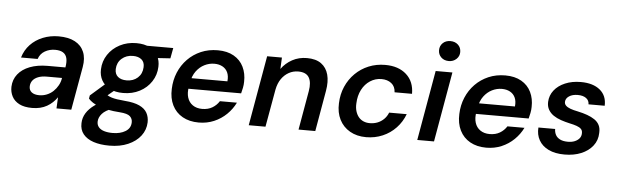

<svg xmlns="http://www.w3.org/2000/svg" viewBox="-55 -931 4416 1371"><g transform="rotate(5 2153.0 -246.0)"><path d="M189 12Q132 12 96.5 -6.5Q61 -25 44.5 -56.5Q28 -88 29 -126Q31 -178 61.5 -216.5Q92 -255 146.5 -276Q201 -297 274 -297H401Q408 -338 401.5 -364Q395 -390 374 -403Q353 -416 317 -416Q277 -416 244 -397Q211 -378 198 -340H79Q95 -394 132 -433Q169 -472 221.5 -493Q274 -514 334 -514Q405 -514 451 -489.5Q497 -465 516 -419.5Q535 -374 524 -311L469 0H363L367 -80Q353 -60 335 -43Q317 -26 295 -13.5Q273 -1 246.5 5.5Q220 12 189 12ZM232 -83Q260 -83 286 -93.5Q312 -104 332 -123Q352 -142 365.5 -166.5Q379 -191 383 -218V-220H274Q238 -220 212.5 -210Q187 -200 173.5 -182.5Q160 -165 159 -141Q158 -113 177.5 -98Q197 -83 232 -83Z M762 232Q696 232 648 216Q600 200 574 168Q548 136 550 89Q551 50 571.5 17Q592 -16 629.5 -43Q667 -70 719 -90L762 -33Q711 -15 688 11.5Q665 38 664 67Q663 91 676.5 107.5Q690 124 716 132Q742 140 777 140Q832 140 869 117.5Q906 95 907 53Q908 27 889.5 9.5Q871 -8 815 -12Q768 -15 731.5 -22.5Q695 -30 667 -40Q639 -50 619.5 -63Q600 -76 588 -90L592 -113L712 -218L795 -189L659 -76L699 -137Q711 -129 722.5 -122.5Q734 -116 750 -111Q766 -106 789 -102.5Q812 -99 846 -96Q911 -91 949.5 -73Q988 -55 1004.5 -25.5Q1021 4 1020 43Q1018 97 985.5 139.5Q953 182 895.5 207Q838 232 762 232ZM827 -151Q770 -151 731 -171.5Q692 -192 672.5 -227Q653 -262 655 -306Q657 -364 688.5 -411.5Q720 -459 773 -486.5Q826 -514 891 -514Q949 -514 987.5 -493.5Q1026 -473 1045 -438Q1064 -403 1062 -359Q1060 -301 1029 -253.5Q998 -206 945.5 -178.5Q893 -151 827 -151ZM844 -243Q892 -243 923.5 -271.5Q955 -300 957 -347Q959 -383 936.5 -402Q914 -421 875 -421Q827 -421 794.5 -392.5Q762 -364 760 -317Q759 -281 781.5 -262Q804 -243 844 -243ZM957 -415 949 -502H1156L1142 -427Z M1383 12Q1316 12 1267 -15.5Q1218 -43 1193 -93.5Q1168 -144 1171 -211Q1173 -274 1196 -329Q1219 -384 1259.5 -425.5Q1300 -467 1354.5 -490.5Q1409 -514 1475 -514Q1543 -514 1590 -487Q1637 -460 1660 -412.5Q1683 -365 1681 -306Q1681 -285 1676.5 -262.5Q1672 -240 1667 -222H1257L1271 -299H1562Q1566 -337 1554 -363Q1542 -389 1517 -402.5Q1492 -416 1459 -416Q1422 -416 1388 -399Q1354 -382 1329.5 -349Q1305 -316 1296 -265L1291 -236Q1283 -192 1293.5 -158.5Q1304 -125 1331.5 -106Q1359 -87 1399 -87Q1441 -87 1471.5 -105Q1502 -123 1521 -153H1643Q1620 -106 1581.5 -68.5Q1543 -31 1492.5 -9.5Q1442 12 1383 12Z M1741 0 1829 -502H1935L1931 -420Q1962 -463 2009 -488.5Q2056 -514 2114 -514Q2178 -514 2216 -486.5Q2254 -459 2267.5 -409.5Q2281 -360 2269 -292L2218 0H2098L2147 -280Q2158 -343 2137.5 -378Q2117 -413 2060 -413Q2024 -413 1993 -396Q1962 -379 1940 -347.5Q1918 -316 1909 -270L1861 0Z M2583 12Q2516 12 2466.5 -16.5Q2417 -45 2391.5 -95.5Q2366 -146 2369 -212Q2371 -277 2395 -332Q2419 -387 2460.5 -428Q2502 -469 2556.5 -491.5Q2611 -514 2675 -514Q2770 -514 2826.5 -463.5Q2883 -413 2883 -325H2758Q2756 -367 2728 -389Q2700 -411 2657 -411Q2613 -411 2576 -387Q2539 -363 2517 -320.5Q2495 -278 2493 -223Q2491 -192 2498.5 -167Q2506 -142 2520 -125Q2534 -108 2554.5 -99Q2575 -90 2600 -90Q2630 -90 2655.5 -100Q2681 -110 2701 -129.5Q2721 -149 2732 -177H2858Q2837 -121 2796.5 -78Q2756 -35 2701 -11.5Q2646 12 2583 12Z M2949 0 3037 -502H3157L3069 0ZM3124 -581Q3090 -581 3069 -601.5Q3048 -622 3048 -652Q3048 -683 3069 -703.5Q3090 -724 3124 -724Q3157 -724 3178.5 -704Q3200 -684 3200 -652Q3200 -622 3178 -601.5Q3156 -581 3124 -581Z M3444 12Q3377 12 3328 -15.5Q3279 -43 3254 -93.5Q3229 -144 3232 -211Q3234 -274 3257 -329Q3280 -384 3320.5 -425.5Q3361 -467 3415.5 -490.5Q3470 -514 3536 -514Q3604 -514 3651 -487Q3698 -460 3721 -412.5Q3744 -365 3742 -306Q3742 -285 3737.5 -262.5Q3733 -240 3728 -222H3318L3332 -299H3623Q3627 -337 3615 -363Q3603 -389 3578 -402.5Q3553 -416 3520 -416Q3483 -416 3449 -399Q3415 -382 3390.5 -349Q3366 -316 3357 -265L3352 -236Q3344 -192 3354.5 -158.5Q3365 -125 3392.5 -106Q3420 -87 3460 -87Q3502 -87 3532.5 -105Q3563 -123 3582 -153H3704Q3681 -106 3642.5 -68.5Q3604 -31 3553.5 -9.5Q3503 12 3444 12Z M4005 12Q3937 12 3890.5 -10.5Q3844 -33 3821.5 -73Q3799 -113 3803 -164H3923Q3923 -141 3933 -122Q3943 -103 3965 -92Q3987 -81 4021 -81Q4050 -81 4071 -90Q4092 -99 4104 -114Q4116 -129 4116 -150Q4117 -169 4106 -180.5Q4095 -192 4073.5 -199.5Q4052 -207 4023 -213Q3991 -220 3960 -230.5Q3929 -241 3905.5 -257Q3882 -273 3868.5 -296.5Q3855 -320 3856 -352Q3858 -399 3886.5 -435.5Q3915 -472 3964.5 -493Q4014 -514 4077 -514Q4165 -514 4214.5 -473Q4264 -432 4261 -360H4145Q4145 -388 4123 -404Q4101 -420 4063 -420Q4025 -420 4001 -404Q3977 -388 3976 -364Q3975 -348 3986.5 -336.5Q3998 -325 4020 -317Q4042 -309 4073 -303Q4111 -295 4141.5 -284Q4172 -273 4195 -257.5Q4218 -242 4229.5 -219Q4241 -196 4239 -163Q4238 -110 4207 -70.5Q4176 -31 4124 -9.5Q4072 12 4005 12Z"/></g></svg>

Font: DM Sans 16pt SemiBold
Style: Italic
Weight: 600
Italic angle: -10°
Version: Version 4.004;gftools[0.9.30]